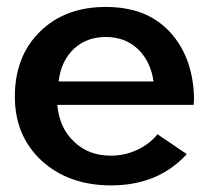

<svg xmlns="http://www.w3.org/2000/svg" viewBox="-20 -531 608 561"><path d="M304.7 10.7Q372.1 10.7 427.7 -11.7Q482.4 -34.2 524.4 -79.1Q524.4 -79.1 524.4 -80.1Q525.4 -81.1 525.4 -81.1Q525.4 -81.1 513.7 -88.9Q502.9 -95.7 489.3 -105.5Q471.7 -117.2 456.1 -127.9Q440.4 -138.7 440.4 -138.7Q440.4 -138.7 439.5 -138.7Q439.5 -137.7 439.5 -137.7Q415 -108.4 379.9 -92.8Q344.7 -76.2 303.7 -76.2Q238.3 -76.2 196.3 -117.2Q153.3 -157.2 147.5 -224.6Q147.5 -224.6 157.2 -224.6Q168 -224.6 185.5 -224.6Q218.8 -224.6 270.5 -224.6Q323.2 -224.6 376 -224.6Q442.4 -224.6 494.1 -224.6Q545.9 -224.6 545.9 -224.6Q545.9 -224.6 545.9 -225.6Q545.9 -226.6 545.9 -226.6Q546.9 -236.3 546.9 -245.1Q545.9 -297.9 530.3 -345.7Q511.7 -400.4 474.6 -439.5Q441.4 -474.6 394.5 -493.2Q347.7 -510.7 289.1 -510.7Q169.9 -510.7 96.7 -438.5Q23.4 -366.2 23.4 -249Q23.4 -133.8 101.6 -61.5Q180.7 10.7 304.7 10.7ZM151.4 -293Q158.2 -352.5 195.3 -387.7Q232.4 -422.9 289.1 -422.9Q345.7 -422.9 382.8 -387.7Q419.9 -352.5 428.7 -293Q428.7 -293 393.6 -293Q357.4 -293 310.5 -293Q253.9 -293 202.1 -293Q151.4 -293 151.4 -293Z"/></svg>

Font: umazing
Style: Display
Weight: 400
Designer: umazing